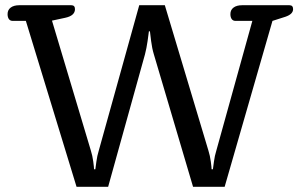

<svg xmlns="http://www.w3.org/2000/svg" viewBox="-20 -715 1150 735"><path d="M79 -635H29Q19 -635 14 -642Q9 -649 9 -661Q9 -677 21 -686Q33 -695 54 -695H253Q267 -695 267 -680Q267 -655 230 -647L179 -636L328 -138Q334 -119 337 -96.5Q340 -74 340 -67H345Q346 -74 349 -96.5Q352 -119 358 -138L513 -695H611L778 -138Q784 -119 787 -96.5Q790 -74 790 -67H795Q796 -74 799 -96.5Q802 -119 808 -138L946 -635H882Q872 -635 867 -642Q862 -649 862 -661Q862 -677 874 -686Q886 -695 907 -695H1088Q1102 -695 1102 -680Q1102 -661 1073 -651L1023 -635L840 0H719L569 -507Q562 -530 558.5 -558Q555 -586 554 -595H550Q549 -586 545 -558Q541 -530 535 -507L394 0H273Z"/></svg>

Font: Maitree Medium
Style: Regular
Weight: 500
Designer: CadsonDemak Team
Foundry: CadsonDemak
Version: Version 1.000